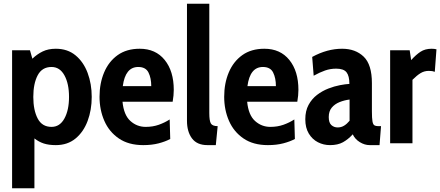

<svg xmlns="http://www.w3.org/2000/svg" viewBox="-20 -770 2366 1032"><path d="M45 242V-500H141L154 -454.5Q179.5 -479 209.5 -493.5Q239.5 -508 280 -508Q343 -508 386 -472.5Q429 -437 451 -378Q473 -319 473 -249Q473 -179 451 -120Q429 -61 386 -25.5Q343 10 280 10Q242 10 215.2 1.2Q188.5 -7.5 165 -26V242ZM257 -88Q301.5 -88 326.2 -133Q351 -178 351 -249Q351 -320.5 326.2 -365.2Q301.5 -410 257 -410Q206 -410 182.5 -365.2Q159 -320.5 159 -249Q159 -178 182.5 -133Q206 -88 257 -88Z M750 10Q671 10 618.8 -25.8Q566.5 -61.5 540.8 -120.5Q515 -179.5 515 -250Q515 -322.5 539.8 -381Q564.5 -439.5 612.5 -473.8Q660.5 -508 731 -508Q816.5 -508 865.2 -447.8Q914 -387.5 914 -287Q914 -257.5 908 -223H638.5Q645.5 -151.5 680.8 -119.8Q716 -88 763 -88Q801.5 -88 833.8 -99.5Q866 -111 892 -128L895 -23Q869 -9 832.5 0.5Q796 10 750 10ZM640 -307H793Q793 -350 778.2 -380Q763.5 -410 723 -410Q653.5 -410 640 -307Z M1095 10Q1039 10 1012 -26Q985 -62 985 -121V-750H1105V-162Q1105 -121.5 1113.2 -106.8Q1121.5 -92 1150 -92L1140 10Z M1420 10Q1341 10 1288.8 -25.8Q1236.5 -61.5 1210.8 -120.5Q1185 -179.5 1185 -250Q1185 -322.5 1209.8 -381Q1234.5 -439.5 1282.5 -473.8Q1330.5 -508 1401 -508Q1486.5 -508 1535.2 -447.8Q1584 -387.5 1584 -287Q1584 -257.5 1578 -223H1308.5Q1315.5 -151.5 1350.8 -119.8Q1386 -88 1433 -88Q1471.5 -88 1503.8 -99.5Q1536 -111 1562 -128L1565 -23Q1539 -9 1502.5 0.5Q1466 10 1420 10ZM1310 -307H1463Q1463 -350 1448.2 -380Q1433.5 -410 1393 -410Q1323.5 -410 1310 -307Z M1754 10Q1719 10 1688.8 -5.5Q1658.5 -21 1639.8 -52Q1621 -83 1621 -129Q1621 -174 1638.5 -206.2Q1656 -238.5 1684.2 -260Q1712.5 -281.5 1744.8 -294Q1777 -306.5 1807.2 -312.2Q1837.5 -318 1858 -319Q1858 -362 1842.5 -381.5Q1827 -401 1787 -401Q1755.5 -401 1727 -391Q1698.5 -381 1666 -363L1658 -464Q1738.5 -508 1819 -508Q1890.5 -508 1934.8 -465.5Q1979 -423 1979 -323V-172Q1979 -134.5 1982 -117.8Q1985 -101 1992.2 -96.5Q1999.5 -92 2012 -92H2028L2020 10H1967Q1940 10 1914 -6Q1888 -22 1876 -48Q1851.5 -21 1823.5 -5.5Q1795.5 10 1754 10ZM1795 -85Q1814 -85 1829.5 -94.5Q1845 -104 1859 -121V-235Q1831 -231.5 1805.2 -221.2Q1779.5 -211 1763.2 -191.5Q1747 -172 1747 -141Q1747 -110.5 1761 -97.8Q1775 -85 1795 -85Z M2077 0V-500H2182L2190 -447Q2215.5 -475.5 2240.2 -491.8Q2265 -508 2300 -508Q2314 -508 2326 -505L2317 -384Q2310.5 -386.5 2303 -387.8Q2295.5 -389 2285 -389Q2260.5 -389 2240.8 -377Q2221 -365 2197 -341V0Z"/></svg>

Font: Cabin Condensed
Style: Bold
Weight: 700
Width: 3
Designer: Pablo Impallari
Foundry: Pablo Impallari. http://www.impallari.com Igino Marini. http://www.ikern.com
Version: Version 3.001; ttfautohint (v1.8.3)